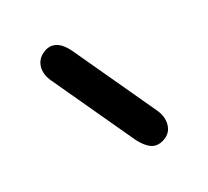

<svg xmlns="http://www.w3.org/2000/svg" viewBox="-43 -715 294 271"><g transform="rotate(-15 103.5 -580.0)"><path d="M52.7 -667Q64.5 -667 77.1 -652.3L170.9 -540Q179.7 -529.3 179.7 -517.6Q179.7 -506.8 171.9 -500Q164.1 -493.2 155.3 -493.2Q144.5 -493.2 130.9 -507.8L37.1 -620.1Q28.3 -630.9 28.3 -641.6Q28.3 -652.3 36.1 -659.7Q43.9 -667 52.7 -667Z"/></g></svg>

Font: Jura
Style: Book
Weight: 400
Version: Version 2.3